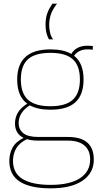

<svg xmlns="http://www.w3.org/2000/svg" viewBox="-20 -810 547 1050"><path d="M256 -210Q186 -210 143 -234Q114 -216 98 -191.5Q82 -167 82 -137Q82 -102 107.5 -81.5Q133 -61 190 -61H352Q493 -61 493 63Q493 136 431.5 178Q370 220 257 220Q145 220 88 183Q31 146 31 70Q31 31 48 -1.5Q65 -34 109 -56Q62 -79 62 -135Q62 -202 129 -243Q74 -283 74 -375Q74 -540 256 -540Q327 -540 370 -515Q396 -560 459 -560Q473 -560 488 -558L487 -538Q476 -540 459 -540Q410 -540 385 -505Q437 -465 437 -375Q437 -292 392.5 -251Q348 -210 256 -210ZM256 -229Q339 -229 378 -264.5Q417 -300 417 -375Q417 -451 378 -486Q339 -521 256 -521Q172 -521 133 -486Q94 -451 94 -375Q94 -300 133 -264.5Q172 -229 256 -229ZM51 69Q51 137 103.5 169Q156 201 257 201Q362 201 417.5 164.5Q473 128 473 62Q473 12 441.5 -14.5Q410 -41 352 -41H189Q153 -41 127 -49Q85 -28 68 2.5Q51 33 51 69ZM271 -595H248Q241 -605 235 -626Q229 -647 229 -675Q229 -709 238 -735.5Q247 -762 267 -790H292Q266 -757 257.5 -729Q249 -701 249 -675Q249 -650 254.5 -628.5Q260 -607 271 -595Z"/></svg>

Font: Georama Thin
Style: Regular
Weight: 100
Designer: Jean-Baptiste Levee
Foundry: Production Type
Version: Version 1.000